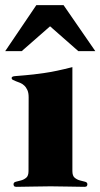

<svg xmlns="http://www.w3.org/2000/svg" viewBox="-29 -722 389 744"><path d="M217.3 -702.1 340.3 -523.9H274.4L165 -620.1L55.2 -523.9H-8.8L111.8 -702.1ZM251.5 -59.1Q251.5 -40.5 260.5 -33.2Q269.5 -25.9 280.5 -22.9Q291.5 -20 300.5 -17.8Q309.6 -15.6 309.6 -7.8Q309.6 -3.9 307.4 -1Q305.2 2 298.3 2Q270 2 237.5 1Q205.1 0 167 0Q128.9 0 96.2 1Q63.5 2 34.7 2Q27.8 2 25.6 -1Q23.4 -3.9 23.4 -7.8Q23.4 -15.6 32.5 -17.8Q41.5 -20 52.5 -22.9Q63.5 -25.9 72.5 -33.2Q81.5 -40.5 81.5 -59.1L82 -345.2Q82 -362.3 77.1 -373Q72.3 -383.8 64.9 -390.6Q57.6 -397.5 49.1 -400.9Q40.5 -404.3 33.2 -407Q25.9 -409.7 21 -412.4Q16.1 -415 16.1 -419.9Q16.1 -425.8 28.6 -427Q41 -428.2 69.1 -430.4Q97.2 -432.6 142.1 -439Q187 -445.3 251.5 -461.9Z"/></svg>

Font: XB Zar
Style: Bold
Weight: 700
Designer: Behnam
Foundry: Irmug
Version: Version 8.005 2009